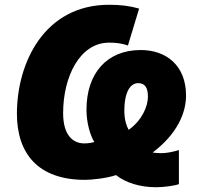

<svg xmlns="http://www.w3.org/2000/svg" viewBox="-20 -745 842 806"><path d="M635 41C667 41 712 35 731 28V-115C705 -107 678 -102 657 -102C648 -102 628 -103 621 -105C722 -181 761 -269 761 -344C761 -470 678 -535 571 -535C428 -535 343 -437 343 -284C343 -228 360 -173 376 -149C370 -147 354 -143 334 -143C284 -143 245 -180 245 -270C245 -423 315 -566 438 -566C467 -566 491 -563 517 -554L564 -709C525 -720 487 -725 438 -725C166 -725 51 -481 51 -268C51 -102 138 10 337 10C366 10 430 3 467 -10C507 22 568 41 635 41ZM520 -200C511 -217 502 -242 502 -279C502 -363 529 -396 560 -396C590 -396 601 -375 601 -339C601 -300 577 -240 520 -200Z"/></svg>

Font: Noto Sans UI Black
Style: Italic
Weight: 900
Italic angle: -372°
Designer: Monotype Design Team
Foundry: Monotype Imaging Inc.
Version: Version 1.901